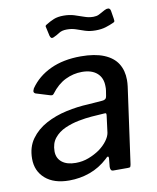

<svg xmlns="http://www.w3.org/2000/svg" viewBox="-84 -802 720 878"><g transform="rotate(-10 276.0 -363.5)"><path d="M347 -58Q309 -23 263 -6.5Q217 10 167 10Q96 10 56 -25Q16 -60 16 -117Q16 -171 43 -208.5Q70 -246 113.5 -269.5Q157 -293 209.5 -304.5Q262 -316 312 -318L378 -323Q397 -324 399 -341L403 -366Q404 -371 404 -376Q404 -381 404 -386Q404 -425 379 -447Q354 -469 309 -469Q269 -469 232 -451Q195 -433 165 -393Q162 -389 158.5 -388Q155 -387 148 -389L83 -409Q78 -411 76 -416Q74 -421 80 -433Q115 -484 175 -512Q235 -540 316 -540Q381 -540 423.5 -522.5Q466 -505 486 -473Q506 -441 506 -397Q506 -390 505.5 -382.5Q505 -375 504 -367L455 -14Q453 -4 451 -2Q449 0 440 0H373Q365 0 362 -5Q359 -10 359 -19L363 -60Q362 -75 347 -58ZM386 -252Q387 -260 385.5 -262.5Q384 -265 376 -264L317 -260Q290 -258 256.5 -251.5Q223 -245 192.5 -231.5Q162 -218 142.5 -194Q123 -170 123 -133Q123 -101 146 -82.5Q169 -64 210 -64Q242 -64 270.5 -75Q299 -86 322 -102Q345 -119 359 -138Q373 -157 376 -174ZM488 -665Q473 -658 452.5 -651.5Q432 -645 405 -645Q377 -645 356 -652Q335 -659 316.5 -665.5Q298 -672 275 -672Q252 -672 238.5 -663Q225 -654 209 -647Q201 -644 197.5 -647.5Q194 -651 192 -658L185 -690Q184 -696 182.5 -701Q181 -706 188 -710Q207 -722 225.5 -729.5Q244 -737 271 -737Q298 -737 320.5 -730Q343 -723 363.5 -715.5Q384 -708 405 -708Q420 -708 430.5 -713Q441 -718 451 -724Q461 -730 470 -733Q479 -735 483.5 -731.5Q488 -728 489 -721L495 -684Q496 -678 496 -673Q496 -668 488 -665Z"/></g></svg>

Font: Libre Franklin Medium
Style: Italic
Weight: 500
Italic angle: -8°
Designer: Pablo Impallari, Rodrigo Fuenzalida, Nhung Nguyen
Foundry: Impallari Type
Version: Version 3.000